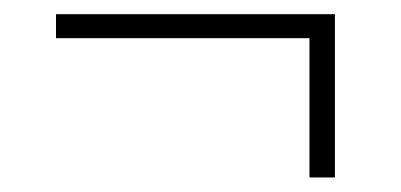

<svg xmlns="http://www.w3.org/2000/svg" viewBox="-20 -348 551 264"><path d="M440.5 -314V-104H405.5V-314ZM440.5 -295.5H57V-328.5H440.5Z"/></svg>

Font: Anek Devanagari ExtraLight
Style: Regular
Weight: 250
Designer: Kailash Malviya (Devanagari) & Yesha Goshar (Latin)
Foundry: Ek Type
Version: Version 1.003